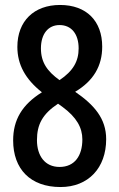

<svg xmlns="http://www.w3.org/2000/svg" viewBox="-20 -744 481 774"><path d="M222 -724C117 -724 50 -659 50 -555C50 -484 82 -425 149 -372C69 -322 33 -261 33 -178C33 -63 102 10 224 10C336 10 408 -67 408 -183C408 -266 360 -321 283 -374C357 -418 392 -478 392 -556C392 -659 329 -724 222 -724ZM220 -643C268 -643 297 -607 297 -549C297 -497 275 -458 220 -421C170 -457 145 -493 145 -549C145 -607 174 -643 220 -643ZM129 -179C129 -242 151 -284 214 -326L232 -313C289 -271 312 -229 312 -182C312 -116 281 -71 220 -71C161 -71 129 -116 129 -179Z"/></svg>

Font: Noto Sans Lao ExtraCondensed Medium
Style: Regular
Weight: 500
Width: 2
Designer: Monotype Design Team
Foundry: Monotype Imaging Inc.
Version: Version 2.003